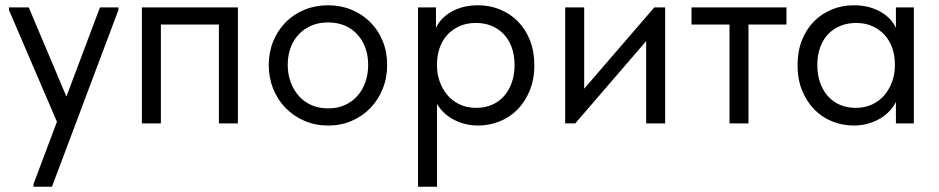

<svg xmlns="http://www.w3.org/2000/svg" viewBox="-20 -468 3560 728"><path d="M107 240H177L429 -430V-440H359L107 230ZM205 15 241 -80 89 -440H14V-430Z M518 0H590V-375H810V0H882V-440H518Z M1224 8Q1272 8 1313 -9.5Q1354 -27 1384 -58Q1414 -89 1431 -131Q1448 -173 1448 -222Q1448 -271 1431 -312.5Q1414 -354 1384 -384Q1354 -414 1313 -431Q1272 -448 1224 -448Q1176 -448 1134.5 -431Q1093 -414 1063 -383.5Q1033 -353 1016 -311.5Q999 -270 999 -222Q999 -173 1016 -131Q1033 -89 1063.5 -58Q1094 -27 1135 -9.5Q1176 8 1224 8ZM1224 -57Q1190 -57 1162 -69Q1134 -81 1114 -103Q1094 -125 1082.5 -155.5Q1071 -186 1071 -222Q1071 -258 1082 -287.5Q1093 -317 1113.5 -338.5Q1134 -360 1162 -371.5Q1190 -383 1224 -383Q1258 -383 1286 -371.5Q1314 -360 1334 -338.5Q1354 -317 1365 -287.5Q1376 -258 1376 -222Q1376 -186 1365 -155.5Q1354 -125 1334 -103Q1314 -81 1286 -69Q1258 -57 1224 -57Z M1637 240V-111V-124V-309L1633 -316V-440H1565V-316V-309V240ZM1793 8Q1835 8 1874 -7.5Q1913 -23 1942 -52.5Q1971 -82 1988.5 -124.5Q2006 -167 2006 -220Q2006 -273 1989.5 -315Q1973 -357 1944 -386.5Q1915 -416 1876 -432Q1837 -448 1793 -448Q1757 -448 1728 -439Q1699 -430 1678 -415Q1657 -400 1644 -381.5Q1631 -363 1628 -345V-227H1637Q1637 -257 1646.5 -285Q1656 -313 1674.5 -334Q1693 -355 1720.5 -368Q1748 -381 1784 -381Q1816 -381 1842.5 -370.5Q1869 -360 1889 -339.5Q1909 -319 1920 -289Q1931 -259 1931 -221Q1931 -185 1920.5 -155Q1910 -125 1891 -103.5Q1872 -82 1845 -70.5Q1818 -59 1786 -59Q1750 -59 1722 -72.5Q1694 -86 1675.5 -108.5Q1657 -131 1647 -159.5Q1637 -188 1637 -217H1623V-111Q1628 -86 1643 -64.5Q1658 -43 1680 -27Q1702 -11 1731 -1.5Q1760 8 1793 8Z M2123 0H2161L2473 -362L2430 -357V0H2502V-440H2461L2153 -83L2195 -88V-440H2123Z M2746 0H2818V-375H2962V-440H2602V-375H2746Z M3377 0H3445V-309V-316V-440H3377V-316L3373 -309V-126L3377 -111ZM3217 8Q3250 8 3279 -1.5Q3308 -11 3330 -27Q3352 -43 3367 -64.5Q3382 -86 3387 -111V-217H3373Q3373 -188 3363 -159.5Q3353 -131 3334.5 -108.5Q3316 -86 3288 -72.5Q3260 -59 3224 -59Q3192 -59 3165 -70.5Q3138 -82 3119 -103.5Q3100 -125 3089.5 -155Q3079 -185 3079 -221Q3079 -259 3090 -289Q3101 -319 3121 -339.5Q3141 -360 3168 -370.5Q3195 -381 3226 -381Q3262 -381 3289.5 -368Q3317 -355 3335.5 -334Q3354 -313 3363.5 -285Q3373 -257 3373 -227H3382V-345Q3379 -363 3366 -381.5Q3353 -400 3332 -415Q3311 -430 3282 -439Q3253 -448 3217 -448Q3173 -448 3134 -432Q3095 -416 3066 -386.5Q3037 -357 3020.5 -315Q3004 -273 3004 -220Q3004 -167 3021.5 -124.5Q3039 -82 3068 -52.5Q3097 -23 3136 -7.5Q3175 8 3217 8Z"/></svg>

Font: Tilda Sans VF
Style: Regular
Weight: 400
Designer: ParaType Ltd
Foundry: ParaType Ltd
Version: Version 1.010